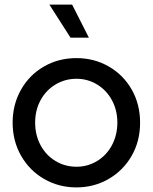

<svg xmlns="http://www.w3.org/2000/svg" viewBox="-20 -804 665 836"><path d="M35 -270Q35 -349 71.5 -413.5Q108 -478 171.5 -514.5Q235 -551 313 -551Q390 -551 453.5 -514.5Q517 -478 553.5 -414Q590 -350 590 -270Q590 -189 553 -125Q516 -61 452.5 -24.5Q389 12 313 12Q236 12 172.5 -24.5Q109 -61 72 -125.5Q35 -190 35 -270ZM313 -78Q362 -78 403 -103Q444 -128 467.5 -172Q491 -216 491 -270Q491 -324 467.5 -367.5Q444 -411 403 -436Q362 -461 313 -461Q263 -461 221.5 -436Q180 -411 156.5 -367.5Q133 -324 133 -270Q133 -216 156.5 -172Q180 -128 221.5 -103Q263 -78 313 -78ZM195 -784H294L367 -640H287Z"/></svg>

Font: BLUETTI 2.0 Normal
Style: Normal
Weight: 400
Designer: Stijn de Vries
Foundry: tokotype
Version: Version 2.005;October 31, 2023;FontCreator 14.0.0.2814 64-bi